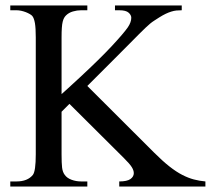

<svg xmlns="http://www.w3.org/2000/svg" viewBox="-20 -682 771 702"><path d="M416 0V-18.6Q444.3 -18.6 456.8 -27.3Q469.2 -36.1 469.2 -48.8Q469.2 -53.7 467.5 -59.1Q465.8 -64.5 461.9 -70.8Q458 -77.1 450.9 -85.2Q443.8 -93.3 433.1 -104L233.9 -302.2L205.1 -273.4V-117.7Q205.1 -85.9 207 -69.3Q209 -52.7 216.8 -42.5Q225.1 -30.8 241.7 -24.7Q258.3 -18.6 276.4 -18.6H299.3V0H17.6V-18.6H40.5Q80.6 -18.6 100.1 -42.5Q110.8 -56.2 110.8 -117.7V-545.4Q110.8 -579.1 107.7 -597.4Q104.5 -615.7 98.1 -623.5Q95.2 -627 88.9 -630.6Q82.5 -634.3 74.5 -637.5Q66.4 -640.6 57.4 -642.6Q48.3 -644.5 40.5 -644.5H17.6V-662.1H299.3V-644.5H276.4Q261.7 -644.5 246.6 -640.1Q231.4 -635.7 221.2 -625.5Q217.3 -621.6 214.4 -616.5Q211.4 -611.3 209.2 -602.5Q207 -593.8 206.1 -580.1Q205.1 -566.4 205.1 -545.4V-337.9Q210.4 -342.3 226.8 -357.4Q243.2 -372.6 272.5 -399.4Q345.7 -467.3 388.9 -513.7Q432.1 -560.1 447.3 -582Q460 -600.6 460 -617.2Q460 -627 450.2 -635.7Q440.4 -644.5 416 -644.5H400.4V-662.1H644.5V-644.5Q634.3 -644.5 625 -643.6Q615.7 -642.6 606.2 -639.6Q596.7 -636.7 585.9 -631.6Q575.2 -626.5 562 -618.2Q551.3 -611.3 543.7 -606.4Q536.1 -601.6 528.8 -595.5Q521.5 -589.4 512.2 -580.6Q502.9 -571.8 488.5 -557.4Q474.1 -543 452.9 -521.5Q431.6 -500 400.4 -468.8L299.3 -367.7L543.5 -124Q573.7 -93.8 599.1 -73.7Q624.5 -53.7 646.5 -42.5Q668.5 -31.2 688.7 -25.9Q709 -20.5 731 -18.6V0Z"/></svg>

Font: Tai Heritage Pro
Style: Regular
Weight: 400
Designer: Faah Baccam, Walt Agee, Victor Gaultney, Annie Olsen
Foundry: SIL International
Version: Version 2.600